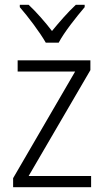

<svg xmlns="http://www.w3.org/2000/svg" viewBox="-20 -785 436 805"><path d="M172 -606H226C249 -650 301 -715 335 -755V-765H298C262 -731 230 -694 198 -655C169 -693 132 -735 100 -765H63V-755C97 -716 147 -650 172 -606ZM362 0V-47H100L359 -491V-532H54V-485H295L35 -38V0Z"/></svg>

Font: Noto Sans SemiCondensed Light
Style: Regular
Weight: 300
Width: 4
Designer: Monotype Design Team
Foundry: Monotype Imaging Inc.
Version: Version 2.013